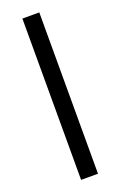

<svg xmlns="http://www.w3.org/2000/svg" viewBox="-134 -707 467 746"><g transform="rotate(-20 100.0 -333.5)"><path d="M64.9 -667H134.8V0H64.9Z"/></g></svg>

Font: Gidolinya
Style: Regular
Weight: 400
Version: Version 1.0.3